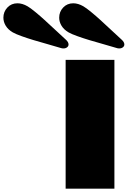

<svg xmlns="http://www.w3.org/2000/svg" viewBox="-352 -1141 771 1161"><path d="M0 0ZM383.3 -901.4Q399.9 -886.7 399.9 -872.1Q399.9 -861.8 391.1 -855Q382.3 -848.1 369.1 -848.1Q360.4 -848.1 353.5 -850.6Q328.6 -858.4 274.9 -873.5Q221.2 -888.7 187.7 -898.7Q154.3 -908.7 117.2 -921.9Q80.1 -935.1 62.5 -945.3Q34.2 -961.9 20 -985.4Q5.9 -1008.8 5.9 -1034.2Q5.9 -1069.8 30 -1095.5Q54.2 -1121.1 90.8 -1121.1Q120.6 -1121.1 151.9 -1103Q168.9 -1093.3 199.5 -1068.1Q230 -1043 254.2 -1020.8Q278.3 -998.5 322.3 -957.8Q366.2 -917 383.3 -901.4ZM45.9 -901.4Q62.5 -886.7 62.5 -872.1Q62.5 -861.8 53.7 -855Q44.9 -848.1 31.7 -848.1Q22.9 -848.1 16.1 -850.6Q-8.8 -858.4 -62.5 -873.5Q-116.2 -888.7 -149.7 -898.7Q-183.1 -908.7 -220.2 -921.9Q-257.3 -935.1 -274.9 -945.3Q-303.2 -961.9 -317.4 -985.4Q-331.5 -1008.8 -331.5 -1034.2Q-331.5 -1069.8 -307.4 -1095.5Q-283.2 -1121.1 -246.6 -1121.1Q-216.8 -1121.1 -185.5 -1103Q-168.5 -1093.3 -137.9 -1068.1Q-107.4 -1043 -83.3 -1020.8Q-59.1 -998.5 -15.1 -957.8Q28.8 -917 45.9 -901.4ZM339.8 -778.8V0H44.9V-778.8Z"/></svg>

Font: Coda ExtraBold
Style: Regular
Weight: 800
Version: Version 2.001; ttfautohint (v0.8) -r 50 -G 200 -x